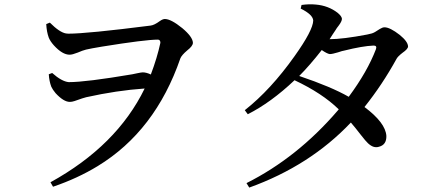

<svg xmlns="http://www.w3.org/2000/svg" viewBox="-20 -807 2030 882"><path d="M192.4 -696.3 209 -703.1Q253.9 -658.2 283.2 -653.3Q289.1 -652.3 293.9 -652.3Q379.9 -652.3 671.9 -689.5Q688.5 -691.4 713.9 -710Q727.5 -719.7 737.3 -719.7Q765.6 -719.7 817.4 -677.7Q865.2 -637.7 866.2 -610.4Q866.2 -595.7 839.8 -575.2Q814.5 -553.7 808.6 -539.1Q693.4 -205.1 428.7 -43.9Q335.9 12.7 223.6 50.8L211.9 30.3Q516.6 -137.7 644.5 -400.4Q516.6 -391.6 376 -360.4Q366.2 -358.4 322.3 -342.8Q310.5 -338.9 300.8 -338.9Q272.5 -338.9 235.4 -378.9Q221.7 -395.5 215.8 -408.2Q206.1 -433.6 204.1 -465.8L219.7 -471.7Q263.7 -432.6 295.9 -429.7Q375 -429.7 587.9 -465.8Q596.7 -467.8 611.3 -470.7Q629.9 -474.6 635.7 -474.6Q652.3 -474.6 672.9 -464.8Q702.1 -542 716.8 -610.4Q716.8 -624 706.1 -625Q647.5 -625 448.2 -592.8Q395.5 -584 375 -579.1Q359.4 -575.2 336.9 -565.4Q312.5 -555.7 299.8 -555.7Q266.6 -555.7 227.5 -598.6Q210.9 -617.2 204.1 -633.8Q194.3 -660.2 192.4 -696.3Z M1707 -581.1Q1712.9 -597.7 1696.3 -597.7Q1645.5 -595.7 1559.6 -574.2Q1553.7 -573.2 1550.8 -572.3Q1543.9 -570.3 1532.2 -566.4Q1506.8 -558.6 1495.1 -558.6Q1483.4 -559.6 1458 -577.1Q1402.3 -505.9 1354.5 -458Q1502 -408.2 1582 -362.3Q1668 -478.5 1707 -581.1ZM1361.3 -767.6 1365.2 -784.2Q1399.4 -789.1 1430.7 -786.1Q1488.3 -781.2 1531.2 -748Q1549.8 -732.4 1550.8 -720.7Q1550.8 -709 1535.2 -688.5Q1526.4 -677.7 1521.5 -668.9Q1516.6 -662.1 1507.8 -648.4Q1498 -633.8 1494.1 -627Q1554.7 -627 1667 -648.4Q1680.7 -651.4 1687.5 -653.3Q1699.2 -656.2 1724.6 -673.8Q1737.3 -681.6 1746.1 -681.6Q1771.5 -681.6 1816.4 -646.5Q1853.5 -616.2 1854.5 -593.8Q1854.5 -582 1829.1 -564.5Q1807.6 -547.9 1801.8 -537.1Q1736.3 -418 1654.3 -315.4Q1751 -243.2 1754.9 -182.6Q1755.9 -141.6 1720.7 -132.8Q1714.8 -130.9 1709 -130.9Q1684.6 -129.9 1657.2 -163.1Q1651.4 -170.9 1636.7 -188.5Q1610.4 -222.7 1591.8 -244.1Q1404.3 -45.9 1125 54.7L1112.3 34.2Q1345.7 -83 1531.2 -298.8Q1534.2 -302.7 1536.1 -304.7Q1460 -378.9 1333 -438.5Q1224.6 -335.9 1118.2 -282.2L1104.5 -300.8Q1223.6 -394.5 1333 -548.8Q1418 -668 1418.9 -712.9Q1417 -740.2 1361.3 -767.6Z"/></svg>

Font: GenYoMin JP SemiBold
Style: Regular
Weight: 600
Version: Version 1.001;PS 1;hotconv 16.6.51;makeotf.lib2.5.65220 DEVE